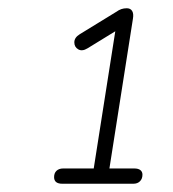

<svg xmlns="http://www.w3.org/2000/svg" viewBox="-20 -727 420 465"><path d="M111 -298Q111 -308 117 -313.5Q123 -319 133 -319H207L262 -669L293 -672L192 -610Q179 -602 169.5 -607.5Q160 -613 160 -624.5Q160 -636 173 -644L261 -698Q268 -703 274 -705Q280 -707 287 -707Q296 -707 300 -700.5Q304 -694 302 -682L245 -319H305Q315 -319 320 -315Q325 -311 325 -304Q325 -294 319 -288Q313 -282 303 -282H131Q121 -282 116 -286Q111 -290 111 -298Z"/></svg>

Font: SN Pro Thin
Style: Italic
Weight: 200
Italic angle: -9°
Designer: Tobias Whetton
Foundry: Supernotes
Version: Version 1.003;Glyphs 3.3 (3324)